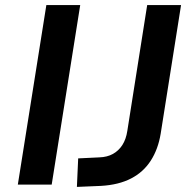

<svg xmlns="http://www.w3.org/2000/svg" viewBox="-20 -725 748 754"><path d="M50 0 162 -705H295L183 0ZM282 9 287 -103 370 -107Q401 -108 423.5 -120.5Q446 -133 460.5 -155.5Q475 -178 480 -211L558 -705H691L611 -200Q601 -139 572 -94Q543 -49 494.5 -24Q446 1 377 5Z"/></svg>

Font: Nunito Sans 9pt
Style: Bold Italic
Weight: 700
Italic angle: -9°
Version: Version 3.101;gftools[0.9.27]